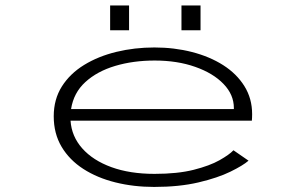

<svg xmlns="http://www.w3.org/2000/svg" viewBox="-20 -690 1140 720"><path d="M558 11Q481 11 412.8 -6Q344.5 -23 292.5 -56.5Q240.5 -90 211 -139.5Q181.5 -189 181.5 -254Q181.5 -317.5 212 -365.8Q242.5 -414 295.5 -446.5Q348.5 -479 416.5 -495.5Q484.5 -512 559 -512Q633.5 -512 699.8 -495Q766 -478 816.8 -445.8Q867.5 -413.5 896.5 -367Q925.5 -320.5 925.5 -262Q925.5 -256 925.2 -249Q925 -242 924.5 -237.5H244.5Q248.5 -178.5 288.5 -133.5Q328.5 -88.5 397.8 -63.2Q467 -38 559.5 -38Q646 -38 706.2 -53.2Q766.5 -68.5 803.2 -89.2Q840 -110 855.5 -126.5L912 -87.5Q891.5 -69.5 844 -46.2Q796.5 -23 724.5 -6Q652.5 11 558 11ZM560 -463Q479.5 -463 411.8 -442.8Q344 -422.5 300 -382.2Q256 -342 246.5 -281H857V-285Q857 -335 818.2 -375.2Q779.5 -415.5 712.2 -439.2Q645 -463 560 -463ZM393 -669.5H464V-576.5H393ZM660.5 -669.5H732V-576.5H660.5Z"/></svg>

Font: Trispace Expanded ExtraLight
Style: Regular
Weight: 200
Width: 7
Designer: Tyler Finck
Foundry: Etcetera Type Company
Version: Version 1.210; ttfautohint (v1.8.3)